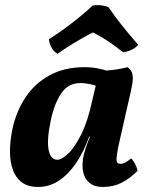

<svg xmlns="http://www.w3.org/2000/svg" viewBox="-20 -734 592 763"><path d="M486.3 -467Q496.5 -460.3 502.1 -450.2Q507.6 -440.1 507.7 -422.7Q507.8 -405.3 500.9 -375.2L453.5 -166.3Q442 -113.4 443 -98.2Q444 -83 458.4 -83Q467.8 -83 477.5 -87.9Q487.1 -92.8 501.4 -104.6Q509.9 -96.1 517.1 -82.3Q524.2 -68.5 526.7 -55.3Q497.5 -25.3 463.8 -8.1Q430.1 9 389.8 9Q359.7 9 342.1 -2.6Q324.4 -14.3 316.2 -32.9Q308.1 -51.6 308 -73.6Q307.8 -95.6 312.3 -116.2Q315.2 -128.8 319.6 -142.7Q324 -156.6 329.7 -171.3Q335.4 -186 341 -199.8L374.4 -368.5L335.6 -451.7Q378.2 -451.3 416.1 -454.8Q453.9 -458.3 486.3 -467ZM411.7 -450.3 368.1 -390.1Q355.2 -396.5 335.6 -400.2Q316.1 -404 300.3 -404Q250.8 -404 223.1 -362.5Q195.4 -321 182 -256.4Q165.6 -179.2 173 -139.2Q180.5 -99.2 207.9 -99.2Q225.4 -99.2 251.4 -123.9Q277.4 -148.6 303.5 -201.3Q329.5 -254 346.9 -336L365.9 -416L403.5 -409L354.8 -191.3H334.5Q313.4 -131.4 282.4 -86Q251.5 -40.6 213.5 -15.8Q175.6 9 131.5 9Q91.9 9 67.4 -9Q42.8 -27 31.3 -58.8Q19.7 -90.5 19.7 -131.5Q19.7 -172.6 28.6 -217.7Q43 -287.9 79.5 -344.2Q115.9 -400.6 175.3 -433.8Q234.7 -467 315.4 -467Q343.9 -467 368.9 -462.2Q393.9 -457.4 411.7 -450.3ZM208.5 -520.1Q192.6 -529.6 183.8 -546.8Q175.1 -564 174.4 -578.1Q204.5 -597.1 235.5 -619.6Q266.4 -642.2 295.6 -666Q324.7 -689.8 348.7 -712.3Q364.4 -714.8 380.7 -713.1Q397 -711.4 411.3 -705.3Q435.8 -668.8 464.8 -632.7Q493.7 -596.6 529 -556.3Q520.3 -544.7 504.2 -536.7Q488.1 -528.7 468.7 -526.3Q440.7 -549.3 410.2 -569.8Q379.6 -590.3 349.7 -605.2Q326.7 -593.7 301.4 -579.1Q276 -564.6 252 -549.3Q227.9 -534 208.5 -520.1Z"/></svg>

Font: Vollkorn
Style: Italic
Weight: 400
Italic angle: -11°
Designer: Friedrich Althausen
Foundry: Friedrich Althausen
Version: Version 5.001